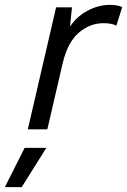

<svg xmlns="http://www.w3.org/2000/svg" viewBox="-103 -530 521 787"><path d="M11 0 127 -500H192L184 -421Q212 -463 256.5 -486.5Q301 -510 347 -510Q379 -510 398 -501L374 -425Q364 -430 351.5 -432.5Q339 -435 322 -435Q265 -435 219.5 -395.5Q174 -356 154 -271L91 0ZM87 76 -14 237H-83L-2 76Z"/></svg>

Font: Prodigy Sans
Style: Italic
Weight: 400
Italic angle: -13°
Designer: Wei Huang
Foundry: Wei Huang
Version: Version 1.003; ttfautohint (v1.8.3)